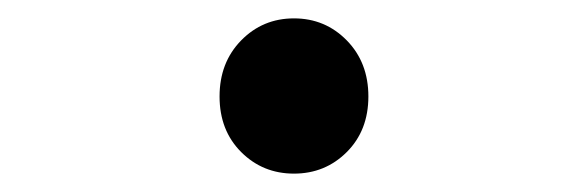

<svg xmlns="http://www.w3.org/2000/svg" viewBox="-20 -452 640 209"><path d="M219 -347Q219 -384 242.5 -408Q266 -432 300 -432Q334 -432 357.5 -408Q381 -384 381 -347Q381 -310 357.5 -286.5Q334 -263 300 -263Q266 -263 242.5 -286.5Q219 -310 219 -347Z"/></svg>

Font: Office Code Pro
Style: Regular
Weight: 400
Designer: Nathan Rutzky & Paul D. Hunt
Foundry: Adobe Systems Incorporated
Version: Version 1.004